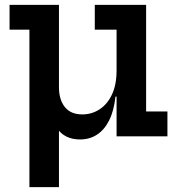

<svg xmlns="http://www.w3.org/2000/svg" viewBox="-20 -563 736 793"><path d="M461.5 -440.5H371.5V-543H583.5V-102.5H671.5V0H461.5ZM223.5 -289.5V-203.5Q223.5 -151.5 247.8 -121Q272 -90.5 320 -90.5Q359.5 -90.5 391.8 -111.8Q424 -133 442.8 -173.5Q461.5 -214 461.5 -272L485 -164H457Q450.5 -105 430.8 -65.8Q411 -26.5 380.5 -6.8Q350 13 310.5 13Q247 13 214.5 -34.2Q182 -81.5 182 -166V-289.5ZM101.5 210V-440.5H19.5V-543H223.5V210Z"/></svg>

Font: Hepta Slab ExtraLight SemiBold
Style: Regular
Weight: 600
Version: Version 1.102